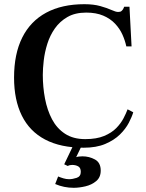

<svg xmlns="http://www.w3.org/2000/svg" viewBox="-20 -692 694 915"><path d="M379 12Q269 12 195 -27Q121 -66 84 -141Q47 -216 47 -322Q47 -435 86 -513Q125 -591 200 -631.5Q275 -672 382 -672Q426 -672 458 -663Q490 -654 511 -644.5Q532 -635 543 -635Q554 -635 559 -639.5Q564 -644 567 -649L572 -660H597L607 -471H582Q576 -499 563.5 -527Q551 -555 528.5 -579Q506 -603 472 -617.5Q438 -632 391 -632Q338 -632 301.5 -611Q265 -590 241.5 -556.5Q218 -523 205.5 -483Q193 -443 188.5 -404Q184 -365 184 -335Q184 -277 194.5 -222Q205 -167 228 -123.5Q251 -80 290 -54.5Q329 -29 386 -29Q440 -29 476 -44Q512 -59 534 -81.5Q556 -104 568.5 -128Q581 -152 588 -171L615 -157Q609 -136 594 -107Q579 -78 551.5 -51Q524 -24 481.5 -6Q439 12 379 12ZM331 203Q308 203 286 198.5Q264 194 243 185L257 149Q269 154 282.5 158Q296 162 309 162Q326 162 345.5 155.5Q365 149 365 127Q365 108 353 101Q341 94 324 94Q319 94 313.5 95Q308 96 303 99L286 91L330 -1H371L343 57Q348 55 356.5 54Q365 53 373 53Q405 53 432.5 68Q460 83 460 121Q460 153 438.5 171Q417 189 387 196Q357 203 331 203Z"/></svg>

Font: Frank Ruhl Libre Medium
Style: Regular
Weight: 500
Designer: Yanek Iontef
Foundry: Fontef
Version: Version 6.004